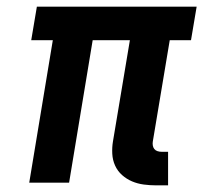

<svg xmlns="http://www.w3.org/2000/svg" viewBox="-20 -550 640 578"><path d="M450 8Q431 8 412.5 5.5Q394 3 377.5 -4Q361 -11 347.5 -23Q334 -35 326.5 -51.5Q319 -68 318 -87Q317 -106 320 -124L371 -429H259L188 0H68L139 -429H74L91 -530H572L555 -429H491L440 -124Q439 -118 440 -112Q441 -106 444.5 -101.5Q448 -97 454 -95Q460 -93 467 -93H486V8Z"/></svg>

Font: Iosevka Curly Extended Oblique
Style: Bold
Weight: 700
Width: 7
Italic angle: -9°
Monospace: yes
Designer: Belleve Invis
Foundry: Belleve Invis
Version: Version 11.1.0; ttfautohint (v1.8.3)